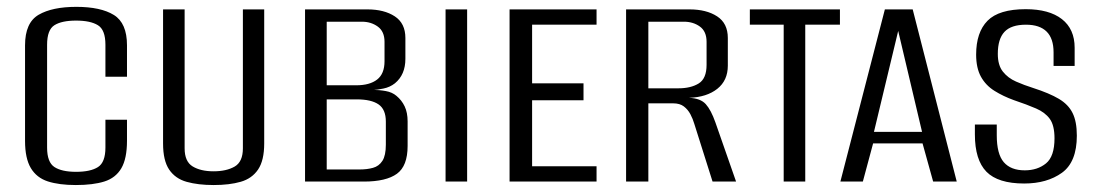

<svg xmlns="http://www.w3.org/2000/svg" viewBox="-20 -522 3153 552"><path d="M198 10Q150.1 10 117.7 -0.4Q85.3 -10.9 68.7 -38.7Q52 -66.5 52 -117V-391.8Q52 -456.8 91.2 -479.6Q130.4 -502.3 199.4 -502.3Q269.5 -502.3 307.3 -479Q345.1 -455.7 345.1 -391.8V-301.3H283.1V-393.4Q283.1 -436.2 261.5 -449.5Q239.9 -462.8 198.7 -462.8Q157.5 -462.8 136.4 -449.5Q115.4 -436.2 115.4 -393.4V-97.8Q115.4 -55.4 136.6 -41.7Q157.8 -28 198.7 -28Q240.3 -28 261.7 -41.7Q283.1 -55.4 283.1 -97.8V-177.8H345.1V-117.3Q345.1 -66.1 328.9 -38.3Q312.6 -10.5 280.1 -0.2Q247.6 10 198 10Z M594 10Q549.5 10 516.7 0.8Q483.9 -8.4 466.3 -34.5Q448.8 -60.5 448.8 -109.4V-495H510.8V-95.6Q510.8 -57.5 533.9 -43.5Q557.1 -29.5 594 -29.5Q630.9 -29.5 654.6 -43.1Q678.3 -56.8 678.3 -95.6V-495H739.6V-109.7Q739.6 -60.8 722.1 -34.8Q704.5 -8.7 672.2 0.6Q639.9 10 594 10Z M857 0V-495H1036.3Q1084.5 -495 1115 -475Q1145.5 -455 1145.5 -412.8V-353Q1145.5 -307.3 1115.5 -282.6Q1101.2 -271.3 1082.6 -267.5Q1064 -263.6 1051.2 -263V-263.6Q1070.6 -263.6 1089.1 -260.2Q1107.6 -256.9 1119.8 -246.4Q1134.9 -234 1143.4 -216.2Q1151.9 -198.3 1151.9 -173V-102.4Q1151.9 -44.7 1121.1 -22.4Q1090.2 0 1026.2 0ZM919.3 -34.8H1014.5Q1035.5 -34.8 1052.4 -39.5Q1069.4 -44.1 1079.4 -59.5Q1089.3 -74.8 1089.3 -106.2V-172.3Q1089.3 -207.5 1068.3 -221.9Q1047.2 -236.3 1005.7 -236.3H919.3ZM919.3 -276.8H1004.4Q1042.9 -276.8 1064.2 -293.3Q1085.5 -309.8 1085.5 -346V-401.7Q1085.5 -431.5 1066.2 -445.5Q1046.9 -459.6 1020.3 -459.6H919.3Z M1261 0V-495H1323V0Z M1445 0V-495H1695.1V-451.1H1509.8V-282.4H1657.6V-233.7H1509.8V-44H1695.1V0Z M1780 0V-495H1962.3Q2011 -495 2041.7 -475Q2072.5 -455 2072.5 -412.8V-333.2Q2072.5 -290.6 2042.2 -266.6Q2011.9 -242.6 1961.3 -240.8V-240.7Q1993.9 -239.4 2009 -222.7Q2024.1 -206 2036.7 -170.3L2096.2 0H2028.6L1976.1 -166Q1972 -180.1 1964.9 -193.6Q1957.7 -207.1 1946.1 -216Q1934.5 -224.9 1915.4 -224.9H1844V0ZM1844 -268.1H1930.3Q1966.2 -268.1 1988.8 -282.1Q2011.4 -296 2011.4 -335.7V-401.7Q2011.4 -431.8 1992.1 -445.7Q1972.9 -459.6 1946.1 -459.6H1844Z M2233.1 0V-451.1H2135.8V-495H2394.8V-451.1H2295.1V0Z M2396.1 0 2524 -495H2604L2730.6 0H2662.8L2632.3 -109.8H2490.2L2460.7 0ZM2492.6 -142.8H2630.9L2562.3 -433.1Z M2924.5 5.6Q2849.3 5.6 2816 -28.3Q2782.8 -62.3 2782.8 -135.5V-164H2845.7V-133Q2845.7 -79.3 2865.8 -55.8Q2886 -32.3 2926.2 -32.3Q2962.8 -32.3 2987.3 -52.3Q3011.7 -72.2 3011.7 -124.4Q3011.7 -161.4 2998.2 -180.2Q2984.6 -198.9 2958.7 -210.1Q2932.9 -221.3 2894.6 -234.2Q2863.9 -245.3 2839 -260.9Q2814 -276.5 2800.2 -301.5Q2786.4 -326.5 2786.4 -365Q2786.4 -429.1 2819.1 -462.3Q2851.8 -495.6 2929 -495.6Q2996.4 -495.6 3033 -467Q3069.6 -438.4 3069.6 -384.7V-332.5H3009V-371.6Q3009 -411.3 2989.1 -431.1Q2969.1 -451 2929.6 -451Q2887 -451 2867.8 -430.4Q2848.7 -409.9 2848.7 -367.1Q2848.7 -334.6 2863.2 -316.2Q2877.8 -297.7 2901.1 -287.5Q2924.5 -277.2 2950.2 -269.1Q2996.9 -254.1 3024.3 -237.8Q3051.6 -221.6 3063.7 -197Q3075.9 -172.5 3075.9 -132Q3075.9 -56.2 3033.1 -25.3Q2990.2 5.6 2924.5 5.6Z"/></svg>

Font: Alumni Sans SC Thin
Style: Regular
Weight: 100
Designer: Robert E. Leuschke
Foundry: Robert E. Leuschke
Version: Version 1.018